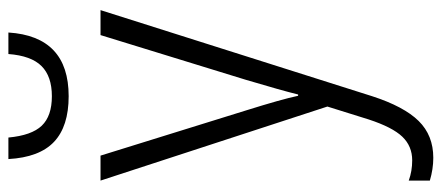

<svg xmlns="http://www.w3.org/2000/svg" viewBox="-310 -476 1027 446"><g transform="rotate(-90 203.0 -252.5)"><path d="M65 -532 170 -194Q196 -111 204 -73H207Q216 -110 241 -194L345 -532H403L203 99Q179 173 145.5 207Q112 241 60 241Q34 241 7 233V184Q29 192 54 192Q87 192 109 169Q131 146 149 91L179 -5L7 -532ZM203 -606Q133 -606 97 -640Q61 -674 57 -746H107Q112 -692 134.5 -668.5Q157 -645 203 -645Q249 -645 273 -669Q297 -693 301 -746H351Q342 -606 203 -606Z"/></g></svg>

Font: Noto Sans UI NarrowLight
Style: Regular
Weight: 300
Width: 4
Designer: Monotype Design Team
Foundry: Monotype Imaging Inc.
Version: Version 1.001